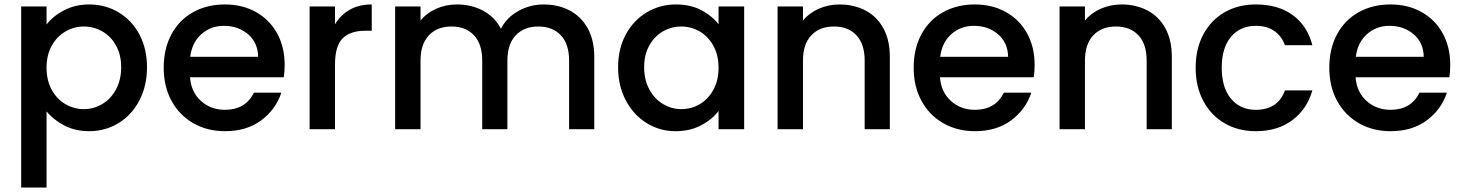

<svg xmlns="http://www.w3.org/2000/svg" viewBox="-20 -580 6568 862"><path d="M189 -470Q218 -508 268 -534Q318 -560 381 -560Q453 -560 512.5 -524.5Q572 -489 606 -425Q640 -361 640 -278Q640 -195 606 -129.5Q572 -64 512.5 -27.5Q453 9 381 9Q318 9 269 -16.5Q220 -42 189 -80V262H75V-551H189ZM524 -278Q524 -335 500.5 -376.5Q477 -418 438.5 -439.5Q400 -461 356 -461Q313 -461 274.5 -439Q236 -417 212.5 -375Q189 -333 189 -276Q189 -219 212.5 -176.5Q236 -134 274.5 -112Q313 -90 356 -90Q400 -90 438.5 -112.5Q477 -135 500.5 -178Q524 -221 524 -278Z M1258 -289Q1258 -258 1254 -233H833Q838 -167 882 -127Q926 -87 990 -87Q1082 -87 1120 -164H1243Q1218 -88 1152.5 -39.5Q1087 9 990 9Q911 9 848.5 -26.5Q786 -62 750.5 -126.5Q715 -191 715 -276Q715 -361 749.5 -425.5Q784 -490 846.5 -525Q909 -560 990 -560Q1068 -560 1129 -526Q1190 -492 1224 -430.5Q1258 -369 1258 -289ZM1139 -325Q1138 -388 1094 -426Q1050 -464 985 -464Q926 -464 884 -426.5Q842 -389 834 -325Z M1484 -471Q1509 -513 1550.5 -536.5Q1592 -560 1649 -560V-442H1620Q1553 -442 1518.5 -408Q1484 -374 1484 -290V0H1370V-551H1484Z M2421 -560Q2486 -560 2537.5 -533Q2589 -506 2618.5 -453Q2648 -400 2648 -325V0H2535V-308Q2535 -382 2498 -421.5Q2461 -461 2397 -461Q2333 -461 2295.5 -421.5Q2258 -382 2258 -308V0H2145V-308Q2145 -382 2108 -421.5Q2071 -461 2007 -461Q1943 -461 1905.5 -421.5Q1868 -382 1868 -308V0H1754V-551H1868V-488Q1896 -522 1939 -541Q1982 -560 2031 -560Q2097 -560 2149 -532Q2201 -504 2229 -451Q2254 -501 2307 -530.5Q2360 -560 2421 -560Z M2755 -278Q2755 -361 2789.5 -425Q2824 -489 2883.5 -524.5Q2943 -560 3015 -560Q3080 -560 3128.5 -534.5Q3177 -509 3206 -471V-551H3321V0H3206V-82Q3177 -43 3127 -17Q3077 9 3013 9Q2942 9 2883 -27.5Q2824 -64 2789.5 -129.5Q2755 -195 2755 -278ZM3206 -276Q3206 -333 3182.5 -375Q3159 -417 3121 -439Q3083 -461 3039 -461Q2995 -461 2957 -439.5Q2919 -418 2895.5 -376.5Q2872 -335 2872 -278Q2872 -221 2895.5 -178Q2919 -135 2957.5 -112.5Q2996 -90 3039 -90Q3083 -90 3121 -112Q3159 -134 3182.5 -176.5Q3206 -219 3206 -276Z M3749 -560Q3814 -560 3865.5 -533Q3917 -506 3946 -453Q3975 -400 3975 -325V0H3862V-308Q3862 -382 3825 -421.5Q3788 -461 3724 -461Q3660 -461 3622.5 -421.5Q3585 -382 3585 -308V0H3471V-551H3585V-488Q3613 -522 3656.5 -541Q3700 -560 3749 -560Z M4625 -289Q4625 -258 4621 -233H4200Q4205 -167 4249 -127Q4293 -87 4357 -87Q4449 -87 4487 -164H4610Q4585 -88 4519.5 -39.5Q4454 9 4357 9Q4278 9 4215.5 -26.5Q4153 -62 4117.5 -126.5Q4082 -191 4082 -276Q4082 -361 4116.5 -425.5Q4151 -490 4213.5 -525Q4276 -560 4357 -560Q4435 -560 4496 -526Q4557 -492 4591 -430.5Q4625 -369 4625 -289ZM4506 -325Q4505 -388 4461 -426Q4417 -464 4352 -464Q4293 -464 4251 -426.5Q4209 -389 4201 -325Z M5015 -560Q5080 -560 5131.5 -533Q5183 -506 5212 -453Q5241 -400 5241 -325V0H5128V-308Q5128 -382 5091 -421.5Q5054 -461 4990 -461Q4926 -461 4888.5 -421.5Q4851 -382 4851 -308V0H4737V-551H4851V-488Q4879 -522 4922.5 -541Q4966 -560 5015 -560Z M5348 -276Q5348 -361 5382.5 -425.5Q5417 -490 5478 -525Q5539 -560 5618 -560Q5718 -560 5783.5 -512.5Q5849 -465 5872 -377H5749Q5734 -418 5701 -441Q5668 -464 5618 -464Q5548 -464 5506.5 -414.5Q5465 -365 5465 -276Q5465 -187 5506.5 -137Q5548 -87 5618 -87Q5717 -87 5749 -174H5872Q5848 -90 5782 -40.5Q5716 9 5618 9Q5539 9 5478 -26.5Q5417 -62 5382.5 -126.5Q5348 -191 5348 -276Z M6491 -289Q6491 -258 6487 -233H6066Q6071 -167 6115 -127Q6159 -87 6223 -87Q6315 -87 6353 -164H6476Q6451 -88 6385.5 -39.5Q6320 9 6223 9Q6144 9 6081.5 -26.5Q6019 -62 5983.5 -126.5Q5948 -191 5948 -276Q5948 -361 5982.5 -425.5Q6017 -490 6079.5 -525Q6142 -560 6223 -560Q6301 -560 6362 -526Q6423 -492 6457 -430.5Q6491 -369 6491 -289ZM6372 -325Q6371 -388 6327 -426Q6283 -464 6218 -464Q6159 -464 6117 -426.5Q6075 -389 6067 -325Z"/></svg>

Font: Poppins Cyr Med
Style: Regular
Weight: 500
Designer: Ninad Kale (Devanagari), Jonny Pinhorn (Latin)
Foundry: Indian Type Foundry
Version: 4.004